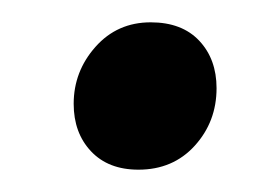

<svg xmlns="http://www.w3.org/2000/svg" viewBox="-20 -396 247 172"><path d="M46 -303Q46 -332 65.5 -354Q85 -376 115 -376Q143 -376 158.5 -359.5Q174 -343 174 -317Q174 -287 154.5 -265.5Q135 -244 104 -244Q77 -244 61.5 -260.5Q46 -277 46 -303Z"/></svg>

Font: Fira Sans Compressed
Style: Italic
Weight: 400
Width: 1
Italic angle: -8°
Designer: bBox Type GmbH & Carrois Corporate GbR & Edenspiekermann AG
Foundry: bBox Type GmbH & Carrois Corporate GbR & Edenspiekermann AG
Version: Version 4.301